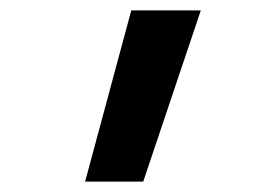

<svg xmlns="http://www.w3.org/2000/svg" viewBox="-20 -178 540 370"><path d="M144 172 233 -158H367L256 172Z"/></svg>

Font: Moesevka
Style: Bold
Weight: 700
Monospace: yes
Designer: Belleve Invis
Foundry: Belleve Invis
Version: Version 32.5.0; ttfautohint (v1.8.4)